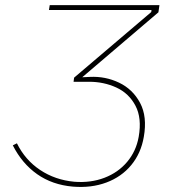

<svg xmlns="http://www.w3.org/2000/svg" viewBox="-20 -720 663 749"><path d="M30 -153 46 -161Q78 -96 136.5 -57Q195 -18 270 -11Q334 -6 387.5 -26.5Q441 -47 476 -88.5Q511 -130 521 -186Q534 -259 508.5 -307.5Q483 -356 434 -378.5Q385 -401 328 -401H267L269 -417L570 -673L571 -681H171L174 -700H602L598 -672L286 -406V-418L331 -420Q391 -423 444.5 -397.5Q498 -372 526.5 -318.5Q555 -265 541 -186Q530 -122 492 -76Q454 -30 395 -8Q336 14 264 8Q184 1 125 -40.5Q66 -82 30 -153Z"/></svg>

Font: Fixel Italic Variable 20240409 Display Thin
Style: Italic
Weight: 100
Italic angle: -10°
Designer: AlfaBravo + MacPaw
Foundry: Kyrylo Tkachov, Marchela Mozhyna, Serhii Makarenko, Maria Weinstein, Zakhar Kryvoshyya
Version: Version 1.211;Glyphs 3.2 (3225)